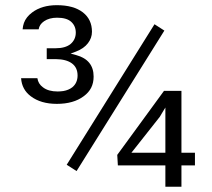

<svg xmlns="http://www.w3.org/2000/svg" viewBox="-20 -729 818 742"><path d="M688.5 -138.7H733.4V-89.8H688.5H681.2V-82.5V-7.3H619.1V-82.5V-89.8H611.8H435.5L433.1 -130.4L613.8 -377.9H681.2V-146V-138.7ZM502.9 -138.7H611.8H619.1V-146V-287.1V-313.5L605.5 -291L597.7 -277.8L497.1 -150.4L487.8 -138.7ZM160.6 -542.5H194.3Q232.9 -542.5 252.9 -559.1Q262.7 -567.4 267.8 -578.6Q272.9 -589.8 272.9 -603Q272.9 -628.4 255.4 -644.5Q237.8 -660.6 200.7 -660.6Q170.4 -660.6 150.4 -647Q132.3 -634.8 129.4 -615.7H67.4Q68.4 -628.9 72.5 -640.4Q76.7 -651.9 84.5 -661.9Q92.3 -671.9 104 -680.7Q141.6 -709 199.7 -709Q264.2 -709 300.3 -681.2Q335.4 -653.8 335.4 -606.4Q335.4 -582 319.8 -562Q304.2 -541.5 273.9 -529.8L252.9 -522L274.4 -516.1Q341.8 -497.6 341.8 -433.1Q341.8 -408.7 332.3 -389.9Q322.8 -371.1 303.2 -356.9Q283.7 -342.3 257.8 -335Q231.9 -327.6 199.7 -327.6Q137.7 -327.6 99.1 -356.9Q81.5 -370.1 72.3 -387.5Q63 -404.8 61.5 -426.8H124.5Q126 -416 131.3 -407.2Q136.7 -398.4 146 -391.6Q156.7 -383.3 170.9 -379.4Q185.1 -375.5 202.6 -375.5Q208.5 -375.5 214.1 -376Q219.7 -376.5 224.9 -377.2Q230 -377.9 234.6 -379.4Q239.3 -380.9 243.7 -382.6Q248 -384.3 252 -386.7Q255.9 -389.2 259.3 -391.6Q269.5 -399.9 274.7 -411.6Q279.8 -423.3 279.8 -437Q279.8 -467.8 258.1 -483.9Q236.3 -500 196.3 -500.5H160.6ZM275.9 -67.9 237.8 -92.3 577.1 -635.3 615.2 -610.8Z"/></svg>

Font: Shabnam Light FD
Style: Light-FD
Weight: 300
Foundry: DejaVu fonts team - Redesigned by Saber Rastikerdar - Based on Vazir font
Version: Version 5.0.0